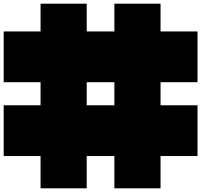

<svg xmlns="http://www.w3.org/2000/svg" viewBox="-20 -1020 1161 1040"><path d="M599.6 -449.7V-574.7H449.7V-449.7ZM199.7 0V-174.8H0V-449.7H199.7V-574.7H0V-849.6H199.7V-1000H449.7V-849.6H599.6V-1000H849.6V-849.6H1049.8V-574.7H849.6V-449.7H1049.8V-174.8H849.6V0H599.6V-174.8H449.7V0Z"/></svg>

Font: Minecraft five bold
Style: Regular
Weight: 400
Designer: AngelloENF2
Foundry: https://fontstruct.com
Version: Version 1.0